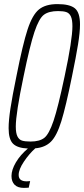

<svg xmlns="http://www.w3.org/2000/svg" viewBox="-20 -716 410 936"><path d="M370 -597Q370 -559 360.5 -500Q351 -441 331 -344Q301 -196 279 -125Q257 -54 228.5 -25.5Q200 3 152 7Q122 34 96.5 72Q71 110 71 137Q71 168 110 168L127 167L120 199Q110 200 97 200Q66 200 51 184.5Q36 169 36 142Q36 112 57.5 75.5Q79 39 116 8Q65 6 43.5 -15.5Q22 -37 22 -91Q22 -129 31 -188Q40 -247 60 -344Q91 -501 114.5 -572.5Q138 -644 170 -670Q202 -696 260 -696Q320 -696 345 -675.5Q370 -655 370 -597ZM333 -588Q333 -620 325.5 -636Q318 -652 303.5 -657Q289 -662 263 -662Q218 -662 194 -644Q170 -626 148 -560.5Q126 -495 95 -344Q57 -163 57 -99Q57 -67 65 -51Q73 -35 87.5 -30.5Q102 -26 129 -26Q173 -26 196 -44Q219 -62 241 -127Q263 -192 295 -344Q333 -522 333 -588Z"/></svg>

Font: Saira Ultra Condensed Thin
Style: Italic
Weight: 100
Width: 1
Italic angle: -12°
Designer: Hector Gatti with collaboration of the Omnibus-Type team
Foundry: Omnibus-Type
Version: Version 1.001; ttfautohint (v1.8)